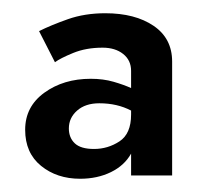

<svg xmlns="http://www.w3.org/2000/svg" viewBox="-20 -725 300 290"><path d="M63 -631 39 -678Q57 -687 82.5 -696Q108 -705 139 -705Q184 -705 212 -686Q240 -667 240 -632V-460H178V-493Q168 -475 147.5 -465Q127 -455 101 -455Q66 -455 42 -474.5Q18 -494 18 -529Q18 -564 47 -585Q76 -606 117 -606Q136 -606 151.5 -601.5Q167 -597 178 -592V-618Q178 -634 166 -643.5Q154 -653 135 -653Q110 -653 90.5 -645Q71 -637 63 -631ZM84 -531Q84 -517 93 -508.5Q102 -500 122 -500Q143 -500 160.5 -511.5Q178 -523 178 -552V-558Q157 -569 130 -569Q109 -569 96.5 -558Q84 -547 84 -531Z"/></svg>

Font: Von Semi
Style: Regular
Weight: 600
Version: Version 4.000; ttfautohint (v1.8.4.7-5d5b)